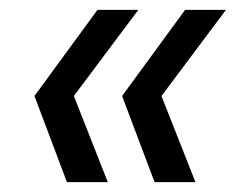

<svg xmlns="http://www.w3.org/2000/svg" viewBox="-20 -490 493 390"><path d="M294 -120 228 -295 356 -470H439L308 -295L377 -120ZM116 -120 50 -295 178 -470H261L130 -295L199 -120Z"/></svg>

Font: DM Sans 9pt
Style: Italic
Weight: 400
Italic angle: -10°
Designer: Colophon Foundry, Jonny Pinhorn
Foundry: Colophon Foundry
Version: Version 4.004